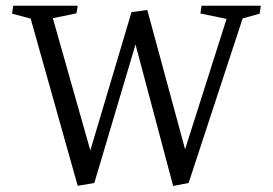

<svg xmlns="http://www.w3.org/2000/svg" viewBox="-20 -627 939 660"><path d="M85.4 -563 247.1 11.7 304.2 2 445.8 -474.1 575.2 12.2 628.4 2 814 -563.5 872.6 -580.1 876.5 -607.4H672.9L668.9 -580.6L758.8 -562L616.2 -113.8L486.3 -592.8L432.1 -585.4L290.5 -109.9L161.6 -564.5L242.7 -581.1L247.1 -607.4H25.4L21.5 -580.1Z"/></svg>

Font: Neuton Light
Style: Regular
Weight: 300
Designer: Brian M Zick
Foundry: Brian M Zick
Version: Version 1.560